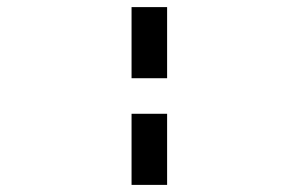

<svg xmlns="http://www.w3.org/2000/svg" viewBox="-20 -620 840 540"><path d="M350 -600V-400H450V-600ZM350 -300V-100H450V-300Z"/></svg>

Font: Mourier
Style: Regular
Weight: 400
Designer: Eric Mourier
Foundry: Velvetyne Type Foundry
Version: Version 2.000;hotconv 1.0.109;makeotfexe 2.5.65596